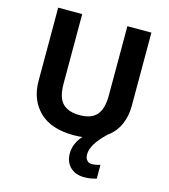

<svg xmlns="http://www.w3.org/2000/svg" viewBox="-135 -820 1026 1166"><g transform="rotate(15 378.0 -237.0)"><path d="M485 100Q485 125 497 138Q509 151 526 151Q542 151 556 148Q570 145 580 142V229Q564 233 546 236.5Q528 240 504 240Q448 240 415 208Q382 176 382 121Q382 90 395 60.5Q408 31 430 7Q404 10 375 10Q233 10 159 -62.5Q85 -135 85 -254V-714H236V-277Q236 -189 272 -153Q308 -117 379 -117Q453 -117 486.5 -156Q520 -195 520 -278V-714H671V-252Q671 -188 647 -134.5Q623 -81 574 -46Q527 -1 506 34.5Q485 70 485 100Z"/></g></svg>

Font: Noto Sans Sinhala UI
Style: Bold
Weight: 700
Designer: Jelle Bosma - Monotype Design Team
Foundry: Monotype Imaging Inc.
Version: Version 2.006; ttfautohint (v1.8.4.7-5d5b)